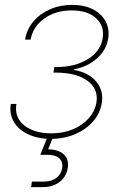

<svg xmlns="http://www.w3.org/2000/svg" viewBox="-20 -557 492 781"><path d="M186.5 7.8Q134.3 7.8 95 -10.5Q55.7 -28.8 36.6 -61Q17.6 -93.3 23.9 -134.3H46.9Q37.6 -81.1 77.6 -47.9Q117.7 -14.6 189 -14.6Q237.8 -14.6 277.1 -31.2Q316.4 -47.9 341.3 -76.2Q366.2 -104.5 372.1 -139.2Q381.3 -195.8 335.4 -228.8Q289.6 -261.7 207 -261.7H197.3L201.2 -284.2H209.5Q284.2 -284.2 336.4 -315.9Q388.7 -347.7 397.5 -400.9Q405.8 -450.2 371.3 -482.4Q336.9 -514.6 271.5 -514.6Q206.5 -514.6 160.4 -481.9Q114.3 -449.2 104.5 -396H82Q88.9 -437.5 115.5 -469.2Q142.1 -501 183.1 -519Q224.1 -537.1 273.4 -537.1Q323.2 -537.1 358.2 -519Q393.1 -501 409.7 -469.7Q426.3 -438.5 419.9 -399.4Q412.6 -354 375.2 -320.1Q337.9 -286.1 281.2 -274.9L279.8 -272.9Q340.8 -262.2 371.6 -225.1Q402.3 -188 394 -137.7Q387.7 -96.7 359.1 -63.7Q330.6 -30.8 286.1 -11.5Q241.7 7.8 186.5 7.8ZM106.4 204.1 109.9 181.6H157.7Q189 181.6 208.7 167.2Q228.5 152.8 232.9 127.4Q236.8 102.5 221.9 87.6Q207 72.8 172.4 72.8H144L176.8 -8.8H193.8L196.3 0L175.8 50.3Q219.2 51.3 240.2 71.8Q261.2 92.3 255.4 127.4Q249.5 162.6 222.2 183.3Q194.8 204.1 154.3 204.1Z"/></svg>

Font: Inter 24pt Thin
Style: Italic
Weight: 250
Italic angle: -9.3988°
Version: Version 4.001;git-66647c0bb